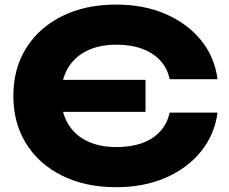

<svg xmlns="http://www.w3.org/2000/svg" viewBox="-20 -786 981 823"><path d="M478.2 16.4Q346.4 16.4 247.1 -32.6Q147.8 -81.6 92.5 -169.7Q37.2 -257.8 37.2 -375Q37.2 -492.2 92.5 -580.3Q147.8 -668.4 247.1 -717.4Q346.4 -766.4 478.2 -766.4Q596 -766.4 689.3 -726.1Q782.6 -685.8 841.2 -614.2Q899.8 -542.6 912.4 -446.6H707.2Q697.4 -493.6 667.1 -526.5Q636.8 -559.4 589.4 -576.9Q542 -594.4 479.4 -594.4Q405.6 -594.4 352.3 -568.2Q299 -542 270.5 -492.9Q242 -443.8 242 -375Q242 -306.2 270.5 -257.1Q299 -208 352.3 -181.8Q405.6 -155.6 479.4 -155.6Q542.6 -155.6 590.2 -173.1Q637.8 -190.6 667.6 -224Q697.4 -257.4 707.2 -303.4H912.4Q899.8 -208.4 841.2 -136.3Q782.6 -64.2 689.3 -23.9Q596 16.4 478.2 16.4ZM148.4 -306.4V-443.6H603.8V-306.4Z"/></svg>

Font: Unbounded
Style: Regular
Weight: 400
Designer: Luke Prowse, Jean-Baptiste Morizot, Fátima Lázaro, Florian Runge
Foundry: NaN
Version: Version 1.701;gftools[0.9.28.dev5+ged2979d]